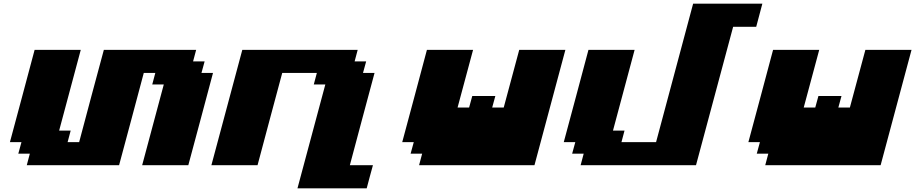

<svg xmlns="http://www.w3.org/2000/svg" viewBox="-20 -895 4957 1040"><path d="M750 0H1000Q1022.5 -83 1067.1 -250Q1111.8 -417 1133.8 -500H1071.3L1088.4 -562.5H1025.9L1042.5 -625H542.5Q520 -542 475.3 -375.2Q430.7 -208.5 408.7 -125H346.2L362.8 -187.5H300.3L417.5 -625H167.5Q145.5 -542 100.8 -375Q56.2 -208 33.7 -125H96.2L79.1 -62.5H141.6L125 0H625Q647.5 -83 692.1 -250Q736.8 -417 758.8 -500H821.3L804.7 -437.5H867.2Z M1591.3 125H1966.3Q1971.7 104 1982.9 62.5Q1994.1 21 2000 0H1875Q1897 -83 1941.7 -250Q1986.3 -417 2008.8 -500H1946.3L1963.4 -562.5H1900.9L1917.5 -625H1292.5Q1264.6 -520.5 1208.7 -312.3Q1152.8 -104 1125 0H1375Q1397 -83 1441.7 -250Q1486.3 -417 1508.8 -500H1696.3L1679.7 -437.5H1742.2Z M2250 0H2875Q2902.8 -104 2958.7 -312.3Q3014.6 -520.5 3042.5 -625H2792.5L2708.5 -312.5H2646L2663.1 -375H2538.1L2521 -312.5H2458.5L2542.5 -625H2292.5Q2270.5 -542 2225.8 -375Q2181.2 -208 2158.7 -125H2221.2L2204.1 -62.5H2266.6Z M3125 0H3750L3951.2 -750H4076.2Q4081.5 -770.5 4092.8 -812.5Q4104 -854.5 4109.4 -875H3734.4L3533.7 -125H3346.2L3362.8 -187.5H3300.3L3417.5 -625H3167.5Q3145.5 -542 3100.8 -375Q3056.2 -208 3033.7 -125H3096.2L3079.1 -62.5H3141.6Z M4125 0H4750Q4777.8 -104 4833.7 -312.3Q4889.6 -520.5 4917.5 -625H4667.5L4583.5 -312.5H4521L4538.1 -375H4413.1L4396 -312.5H4333.5L4417.5 -625H4167.5Q4145.5 -542 4100.8 -375Q4056.2 -208 4033.7 -125H4096.2L4079.1 -62.5H4141.6Z"/></svg>

Font: Faithful 32x
Style: BoldOblique
Weight: 400
Foundry: Faithful Resource Pack
Version: Version 1.0; January 27, 2023